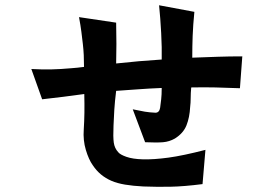

<svg xmlns="http://www.w3.org/2000/svg" viewBox="-20 -661 1040 729"><path d="M891 -326Q841 -328 798 -329Q755 -330 706 -329Q704 -306 704 -288.5Q704 -271 702 -255Q700 -215 688 -185Q676 -155 644 -135Q623 -123 599 -121Q575 -119 531 -121L484 -246Q512 -240 530 -237Q548 -234 570 -233Q585 -233 588 -252Q590 -267 592 -284Q594 -301 594 -327Q546 -325 505.5 -322Q465 -319 421 -316Q416 -276 414 -244Q412 -212 411 -184Q409 -141 412 -119.5Q415 -98 429 -83Q436 -74 460 -65.5Q484 -57 523 -56Q564 -55 619.5 -62.5Q675 -70 760 -92L749 38Q679 47 627.5 48Q576 49 524 47Q485 45 455 40Q425 35 403 25.5Q381 16 363.5 1.5Q346 -13 332 -34Q317 -55 306 -91.5Q295 -128 298 -169Q300 -201 300.5 -233Q301 -265 300 -304Q258 -298 220.5 -293.5Q183 -289 140 -284L99 -399Q121 -398 139 -397.5Q157 -397 175 -397.5Q193 -398 211 -399Q229 -400 251 -402Q261 -403 274 -404Q287 -405 299 -407Q299 -431 298 -452Q297 -473 294.5 -494.5Q292 -516 289 -540Q286 -564 280 -596L421 -575Q422 -529 422 -494Q422 -459 421 -420Q466 -425 507 -428.5Q548 -432 594 -435Q595 -479 592 -535.5Q589 -592 584 -641L718 -616Q713 -565 711.5 -525Q710 -485 710 -442Q763 -444 807.5 -445.5Q852 -447 900 -447Z"/></svg>

Font: NanumGothicCoding
Style: Bold
Weight: 700
Monospace: yes
Designer: Kwon Bruce; Nicolas Noh; Sung-woo Choi; Go-un Cha; Soo-hyun Park;
Foundry: NHN Corporation
Version: Version 2.000;PS 1;hotconv 1.0.49;makeotf.lib2.0.14853